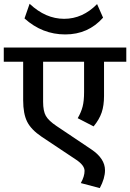

<svg xmlns="http://www.w3.org/2000/svg" viewBox="-35 -898 683 1007"><path d="M388.8 62.2Q408.5 27.3 408.5 -1.8Q408.5 -30.8 364.5 -60.2L182.5 -181.5Q127.9 -218.4 107.2 -260.1Q86.5 -301.8 86.5 -372.1V-574.3H-15.2V-648.6H627.4V-574.3H510.6V-394.8Q510.6 -344.3 498.2 -307.9Q485.8 -271.5 456 -235.1L372.6 -278.1Q390.8 -309.4 398.4 -339.2Q406 -369.1 406 -415.1V-574.3H191.1V-364Q191.1 -315.5 205.5 -290.2Q219.9 -264.9 261.4 -237.1L444.4 -114.3Q515.7 -66.2 515.7 -5.1Q515.7 37.4 488.4 88.5ZM505.6 -805.4Q427.7 -717.4 307.1 -717.4Q186.6 -717.4 93.5 -801.3L120.3 -878.2Q204.2 -799.3 301.3 -799.3Q398.4 -799.3 474.2 -876.6Z"/></svg>

Font: Khula SemiBold
Style: Regular
Weight: 600
Designer: Erin McLaughlin, Steve Matteson
Version: Version 1.002;PS 1.0;hotconv 1.0.72;makeotf.lib2.5.5900; ttf